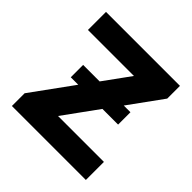

<svg xmlns="http://www.w3.org/2000/svg" viewBox="-182 -863 1020 1020"><g transform="rotate(45 327.5 -353.5)"><path d="M49.8 -95.7 219.2 -329.1H163.1V-421.9H287.1L395.5 -571.3H49.8V-707H605.5V-611.3L468.3 -421.9H518.6V-329.1H400.9L260.7 -135.7H605.5V0H49.8Z"/></g></svg>

Font: Pretendard Std ExtraBold
Style: Regular
Weight: 800
Designer: Base glyphs from Inter by Rasmus Andersson; Hangeul glyphs from Noto Sans CJK(Source Han Sans) by Jang Soo-young and Kan
Foundry: Kil Hyung-jin
Version: Version 1.309